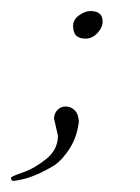

<svg xmlns="http://www.w3.org/2000/svg" viewBox="-42 -232 253 348"><path d="M63 14 56 -17Q56 -26 62 -32.5Q68 -39 77 -39Q86 -39 93 -32.5Q100 -26 101 -12Q98 15 85 36Q72 57 56 68Q21 89 -6 94L-17 96Q-22 96 -22 90Q-22 88 -0.5 80.5Q21 73 42 56Q63 39 63 14ZM122 -212Q144 -212 144 -193Q144 -182 134.5 -172Q125 -162 113.5 -162Q102 -162 96.5 -167Q91 -172 90.5 -184Q90 -196 101 -204Q112 -212 122 -212Z"/></svg>

Font: Mr De Haviland
Style: Regular
Weight: 400
Designer: Alejandro Paul
Foundry: Alejandro Paul
Version: Version 1.000